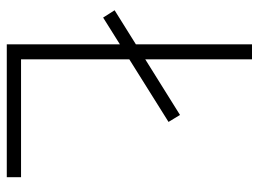

<svg xmlns="http://www.w3.org/2000/svg" viewBox="-116 -628 745 552"><g transform="rotate(90 256.0 -352.5)"><path d="M108 0V-705H151V-41H490V0ZM31 -277 10 -310 311 -498 331 -465Z"/></g></svg>

Font: Nunito Sans 10pt SemiCondensed ExtraLight
Style: Regular
Weight: 250
Width: 4
Designer: Vernon Adams
Foundry: Vernon Adams
Version: Version 3.101;gftools[0.9.27]